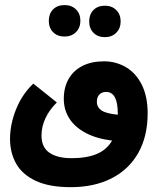

<svg xmlns="http://www.w3.org/2000/svg" viewBox="-20 -574 640 775"><path d="M20.5 -13Q20.5 -72.5 45 -133.2Q69.5 -194 114.5 -236.5L209.5 -160.5Q179.5 -131 163.5 -97Q147.5 -63 147.5 -26.5Q147.5 20.5 179.5 42.5Q211.5 64.5 269 64.5Q330 64.5 370.5 47.5Q411 30.5 432.5 -6.5Q370.5 -14 326.8 -37Q283 -60 260.2 -95.2Q237.5 -130.5 237.5 -175Q237.5 -221 256.8 -255Q276 -289 312.5 -307.8Q349 -326.5 400 -326.5Q447 -326.5 487.2 -303.5Q527.5 -280.5 551.8 -233Q576 -185.5 576 -116.5Q576 -23.5 538 43.5Q500 110.5 430 146Q360 181.5 265.5 181.5Q178.5 181.5 124 155.8Q69.5 130 45 86.2Q20.5 42.5 20.5 -13ZM177 -490Q177 -518.5 194.2 -536Q211.5 -553.5 240.5 -553.5Q269 -553.5 286.8 -536Q304.5 -518.5 304.5 -490Q304.5 -462 286.5 -444.2Q268.5 -426.5 240.5 -426.5Q212 -426.5 194.5 -444Q177 -461.5 177 -490ZM340 -487.5Q340 -516 357.2 -533.5Q374.5 -551 403.5 -551Q431.5 -551 449.2 -533.5Q467 -516 467 -487.5Q467 -459.5 449.2 -441.8Q431.5 -424 403.5 -424Q375 -424 357.5 -441.5Q340 -459 340 -487.5ZM455.5 -111V-115Q455.5 -203 408.5 -203Q391.5 -203 381.2 -192.5Q371 -182 371 -163Q371 -141 389.8 -128.2Q408.5 -115.5 455.5 -111Z"/></svg>

Font: JuliaMono ExtraBold
Style: Regular
Weight: 800
Monospace: yes
Designer: cormullion
Foundry: corm
Version: Version 0.055; ttfautohint (v1.8.4)